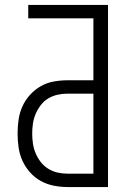

<svg xmlns="http://www.w3.org/2000/svg" viewBox="-20 -755 515 775"><path d="M253 0Q225 0 197 -5.5Q169 -11 144.5 -24.5Q120 -38 101 -59.5Q82 -81 70.5 -106.5Q59 -132 55 -160Q51 -188 51 -216Q51 -244 55 -272Q59 -300 70.5 -325.5Q82 -351 101 -372Q120 -393 144.5 -407Q169 -421 197 -426Q225 -431 253 -431H357V-681H94V-735H416V0ZM253 -54H357V-377H253Q232 -377 212 -372.5Q192 -368 174.5 -357.5Q157 -347 144.5 -330.5Q132 -314 124 -295.5Q116 -277 113 -256.5Q110 -236 110 -216Q110 -195 113 -175Q116 -155 124 -136Q132 -117 144.5 -101Q157 -85 174.5 -74Q192 -63 212 -58.5Q232 -54 253 -54Z"/></svg>

Font: Iosevka QP Light
Style: Regular
Weight: 300
Designer: Belleve Invis
Foundry: Belleve Invis
Version: Version 20.0.0; ttfautohint (v1.8.4)